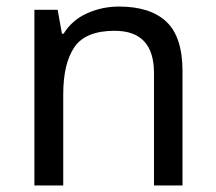

<svg xmlns="http://www.w3.org/2000/svg" viewBox="-20 -566 658 586"><path d="M343 -546Q439 -546 488 -499.5Q537 -453 537 -349V0H450V-343Q450 -472 330 -472Q241 -472 207 -422Q173 -372 173 -278V0H85V-536H156L169 -463H174Q200 -505 246 -525.5Q292 -546 343 -546Z"/></svg>

Font: Noto Sans Wancho
Style: Regular
Weight: 400
Designer: Monotype Design Team
Foundry: Monotype Imaging Inc.
Version: Version 2.001; ttfautohint (v1.8.4.7-5d5b)